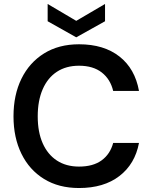

<svg xmlns="http://www.w3.org/2000/svg" viewBox="-20 -935 768 967"><path d="M378 12Q276 12 202 -33.5Q128 -79 88 -160.5Q48 -242 48 -349Q48 -457 88 -538.5Q128 -620 202 -666Q276 -712 378 -712Q503 -712 581.5 -650.5Q660 -589 680 -477H550Q536 -536 492.5 -570Q449 -604 378 -604Q313 -604 266.5 -573.5Q220 -543 195 -485.5Q170 -428 170 -349Q170 -270 195 -213.5Q220 -157 266.5 -126.5Q313 -96 378 -96Q449 -96 492 -127.5Q535 -159 550 -215H680Q660 -109 581.5 -48.5Q503 12 378 12ZM364 -747 220 -828V-915L364 -830L509 -915V-828Z"/></svg>

Font: DM Sans 11pt SemiBold
Style: Regular
Weight: 600
Version: Version 4.004;gftools[0.9.30]